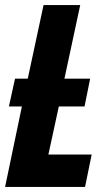

<svg xmlns="http://www.w3.org/2000/svg" viewBox="-23 -734 426 754"><path d="M-3 0 63 -316H12L36 -425H86L148 -714H292L230 -425H331L309 -316H208L167 -127H337L311 0Z"/></svg>

Font: Noto Sans ExtraCondensed ExtraBold
Style: Italic
Weight: 800
Width: 2
Italic angle: -12°
Designer: Monotype Design Team
Foundry: Monotype Imaging Inc.
Version: Version 2.013; ttfautohint (v1.8.4.7-5d5b)